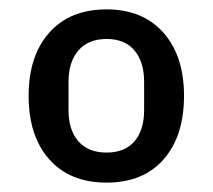

<svg xmlns="http://www.w3.org/2000/svg" viewBox="-20 -724 453 409"><path d="M207 -335Q129 -335 85 -384.5Q41 -434 41 -520Q41 -605 85 -654.5Q129 -704 207 -704Q284 -704 328 -654.5Q372 -605 372 -520Q372 -434 328.5 -384.5Q285 -335 207 -335ZM207 -399Q246 -399 266.5 -423Q287 -447 287 -489V-550Q287 -592 266.5 -616.5Q246 -641 207 -641Q168 -641 147 -616.5Q126 -592 126 -550V-489Q126 -447 147 -423Q168 -399 207 -399Z"/></svg>

Font: IBM Plex Sans Medium
Style: Regular
Weight: 500
Designer: Mike Abbink, Paul van der Laan, Pieter van Rosmalen
Foundry: Bold Monday
Version: Version 3.201